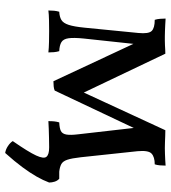

<svg xmlns="http://www.w3.org/2000/svg" viewBox="22 -524 675 760"><g transform="rotate(90 360.0 -143.5)"><path d="M301 -17 145 -351H155L132 -137Q128 -97 131 -76.5Q134 -56 146.5 -48.5Q159 -41 182 -40Q185 -30 186 -19Q187 -8 187 3Q169 1 145 0.5Q121 0 102 0Q84 0 60 0.5Q36 1 21 3Q21 -9 22 -19.5Q23 -30 26 -40Q46 -41 58.5 -48.5Q71 -56 78 -77.5Q85 -99 89 -140L110 -353Q114 -394 102 -406Q90 -418 58 -418Q55 -427 54 -439Q53 -451 53 -461Q67 -460 79 -459.5Q91 -459 102.5 -458.5Q114 -458 124 -458Q132 -458 140.5 -458Q149 -458 158.5 -458.5Q168 -459 176.5 -459.5Q185 -460 192 -460L356 -116H336L495 -460Q505 -460 517.5 -459.5Q530 -459 543 -458.5Q556 -458 566 -458Q577 -458 588.5 -458.5Q600 -459 612 -459.5Q624 -460 635 -461Q635 -450 634 -438.5Q633 -427 630 -418Q601 -418 587.5 -405.5Q574 -393 578 -350L602 -125Q606 -89 612 -71.5Q618 -54 629.5 -48Q641 -42 659 -40Q662 -31 663 -19.5Q664 -8 664 3Q655 2 641.5 1.5Q628 1 613 0.5Q598 0 584 0Q570 0 559 0Q544 0 525.5 0.5Q507 1 489.5 1.5Q472 2 459 3Q459 -11 460 -20.5Q461 -30 464 -40Q487 -41 498 -46.5Q509 -52 512 -68Q515 -84 511 -116L484 -352H494L338 -22Q331 -19 321.5 -18Q312 -17 301 -17ZM585 174Q571 172 557.5 163Q544 154 538 144Q581 82 595 51.5Q609 21 600 10.5Q591 0 564 0V-40H687Q695 -33 698.5 -22Q702 -11 702 0Q693 24 678.5 49.5Q664 75 641.5 105.5Q619 136 585 174Z"/></g></svg>

Font: Vollkorn
Style: Regular
Weight: 400
Designer: Friedrich Althausen
Foundry: Friedrich Althausen
Version: Version 5.001